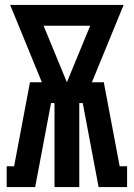

<svg xmlns="http://www.w3.org/2000/svg" viewBox="-20 -755 540 775"><path d="M7 0V-84H37L101 -423H149L21 -735H479L351 -423H399L463 -84H493V0H378L314 -339H300V0H200V-339H186L122 0ZM250 -423 344 -651H156Z"/></svg>

Font: Iosevka Curly Slab Heavy
Style: Regular
Weight: 900
Monospace: yes
Designer: Belleve Invis
Foundry: Belleve Invis
Version: Version 22.1.2; ttfautohint (v1.8.4)